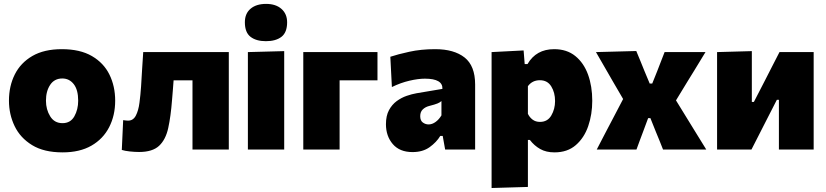

<svg xmlns="http://www.w3.org/2000/svg" viewBox="-20 -768 4244 986"><path d="M301.5 14.5Q205.5 14.5 144.8 -22.8Q84 -60 55 -120.5Q26 -181 26 -251Q26 -326 56 -385.8Q86 -445.5 146.2 -480.5Q206.5 -515.5 297.5 -515.5Q391 -515.5 451.8 -480.2Q512.5 -445 542 -385Q571.5 -325 571.5 -251Q571.5 -175 540.5 -114.8Q509.5 -54.5 449.5 -20Q389.5 14.5 301.5 14.5ZM301 -135.5Q342 -135.5 361.8 -170.5Q381.5 -205.5 381.5 -251Q381.5 -306.5 358.8 -335.8Q336 -365 300 -365Q259.5 -365 237.8 -332.5Q216 -300 216 -251Q216 -205.5 237.8 -170.5Q259.5 -135.5 301 -135.5Z M694.5 12.5Q672.5 12.5 646.8 9.8Q621 7 605.5 2L612.5 -151Q620 -150 626.8 -149.2Q633.5 -148.5 638 -148.5Q664 -148.5 677.5 -174.2Q691 -200 696.2 -240.2Q701.5 -280.5 704.5 -324.5Q707 -370.5 710 -415.5Q713 -460.5 715.5 -500.5H1155V0H968.5V-355.5H871.5Q869.5 -329 867.5 -303Q865.5 -277 863.5 -254.5Q857 -170.5 844 -110.8Q831 -51 797 -19.2Q763 12.5 694.5 12.5Z M1253 0V-500.5L1439.5 -505.5V0ZM1345.5 -556.5Q1295.5 -556.5 1266.5 -579Q1237.5 -601.5 1237.5 -653.5Q1237.5 -698.5 1266.8 -723.2Q1296 -748 1346.5 -748Q1396.5 -748 1425.5 -722.2Q1454.5 -696.5 1454.5 -653.5Q1454.5 -601.5 1425.5 -579Q1396.5 -556.5 1345.5 -556.5Z M1537.5 0V-500.5H1918.5V-355.5H1724V0Z M2098.5 13Q2032.5 13 1997.2 -28Q1962 -69 1962 -130Q1962 -173.5 1977.5 -202.2Q1993 -231 2017.2 -248.8Q2041.5 -266.5 2068.5 -275.8Q2095.5 -285 2118.5 -289L2252 -311.5Q2254.5 -364 2162 -364Q2127.5 -364 2082.5 -353.5Q2037.5 -343 1992.5 -321L1984.5 -476.5Q2022 -489 2082 -502.2Q2142 -515.5 2215 -515.5Q2311.5 -515.5 2365.8 -472.8Q2420 -430 2420 -334V0H2266L2253.5 -70H2241Q2221.5 -37.5 2186.2 -12.2Q2151 13 2098.5 13ZM2181 -129Q2199.5 -129 2217 -141.8Q2234.5 -154.5 2247 -175.5V-249Q2239.5 -242 2227 -236.8Q2214.5 -231.5 2183 -223.5Q2164 -218.5 2151 -206Q2138 -193.5 2138 -171.5Q2138 -148.5 2151.5 -138.8Q2165 -129 2181 -129Z M2504.5 197.5V-500.5L2669 -509L2674.5 -439H2689Q2733.5 -515.5 2826 -515.5Q2891 -515.5 2934.5 -480.2Q2978 -445 2999.8 -385Q3021.5 -325 3021.5 -250.5Q3021.5 -181 3000.8 -120.5Q2980 -60 2937 -22.8Q2894 14.5 2827.5 14.5Q2784.5 14.5 2754 -2.8Q2723.5 -20 2701 -49.5H2691V192ZM2753 -142Q2792 -142 2811.2 -175Q2830.5 -208 2830.5 -249Q2830.5 -292.5 2811 -324.2Q2791.5 -356 2752.5 -356Q2713.5 -356 2691 -325.5V-183.5Q2699.5 -165.5 2715 -153.8Q2730.5 -142 2753 -142Z M3044.5 0Q3062.5 -35 3076.2 -61.2Q3090 -87.5 3102.2 -111Q3114.5 -134.5 3128.5 -161L3180 -259.5L3127.5 -349.5Q3106 -387 3086.8 -420.2Q3067.5 -453.5 3040.5 -500.5L3247.5 -506Q3259 -478.5 3269 -454.2Q3279 -430 3289.5 -403.5L3316.5 -339H3329.5L3355 -402.5Q3365 -429 3373.8 -451.2Q3382.5 -473.5 3393 -500.5H3603Q3583 -467.5 3568.5 -443.8Q3554 -420 3540.8 -398.5Q3527.5 -377 3511.5 -351L3451.5 -252.5L3509 -159Q3532 -121.5 3553.8 -86.2Q3575.5 -51 3607 0H3385Q3375 -25 3366.8 -45.8Q3358.5 -66.5 3348 -91.5L3320 -161.5H3308.5L3284 -95.5Q3274 -69 3266.2 -48.2Q3258.5 -27.5 3248.5 0Z M3662.5 0V-500.5L3841 -505.5V-244.5H3851.5L3909 -356Q3927.5 -392 3946 -428.5Q3964.5 -465 3983 -500.5H4158.5V0H3980V-255.5H3969.5L3913.5 -146Q3895 -109.5 3876.2 -72.8Q3857.5 -36 3839 0Z"/></svg>

Font: Commissioner ExtraBold
Style: Regular
Weight: 800
Designer: Kostas Bartsokas
Foundry: Kostas Bartsokas
Version: Version 1.000; ttfautohint (v1.8.3)